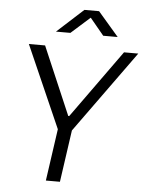

<svg xmlns="http://www.w3.org/2000/svg" viewBox="-59 -931 744 979"><g transform="rotate(5 313.0 -442.0)"><path d="M213 0 251 -266 66 -686H149L298 -338H303L553 -686H626L323 -266L285 0ZM198 -761 333 -884H408L514 -761H440L358 -860H383L272 -761Z"/></g></svg>

Font: Chivo ExtraLight
Style: Italic
Weight: 250
Italic angle: -8.05°
Designer: Hector Gatti
Foundry: Omnibus-Type
Version: Version 2.002